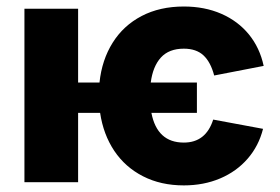

<svg xmlns="http://www.w3.org/2000/svg" viewBox="-20 -557 856 587"><path d="M582 -211.9H442.9Q460.4 -121.1 542 -121.1Q609.4 -121.1 631.8 -191.4L784.2 -163.1Q771 -110.8 737.1 -71.8Q703.1 -32.7 653.1 -11.5Q603 9.8 542 9.8Q471.7 9.8 417.2 -18.1Q362.8 -45.9 329.3 -95.9Q295.9 -146 286.1 -211.9H218.8V0H54.7V-530.3H218.8V-304.7H284.2Q291.5 -374 324.5 -426.5Q357.4 -479 413.1 -508.1Q468.8 -537.1 542 -537.1Q605.5 -537.1 656.5 -514.9Q707.5 -492.7 741 -451.7Q774.4 -410.6 786.1 -355.5L634.8 -326.2Q624 -367.2 602.1 -387.7Q580.1 -408.2 542 -408.2Q496.6 -408.2 471.9 -381.1Q447.3 -354 440.9 -304.7H582Z"/></svg>

Font: Pretendard JP ExtraBold
Style: Regular
Weight: 800
Designer: Base glyphs from Inter by Rasmus Andersson; Hangeul glyphs from Noto Sans CJK(Source Han Sans) by Jang Soo-young and Kan
Foundry: Kil Hyung-jin
Version: Version 1.309